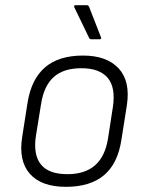

<svg xmlns="http://www.w3.org/2000/svg" viewBox="-20 -711 559 743"><path d="M235 12Q140 12 95.5 -38.5Q51 -89 66 -182L87 -316Q102 -406 155 -451Q208 -496 301 -496Q393 -496 439 -446.5Q485 -397 471 -304L450 -171Q436 -78 382.5 -33Q329 12 235 12ZM241 -37Q309 -37 348 -71.5Q387 -106 398 -175L417 -298Q428 -373 396.5 -410Q365 -447 295 -447Q226 -447 188 -413Q150 -379 139 -309L119 -185Q108 -113 138 -75Q168 -37 241 -37ZM333 -559Q327 -559 324 -566L267 -684Q266 -687 267.5 -689Q269 -691 272 -691H316Q322 -691 325 -684L371 -566Q373 -559 365 -559Z"/></svg>

Font: Sofia Sans Light
Style: Italic
Weight: 300
Italic angle: -9°
Version: Version 4.100-B